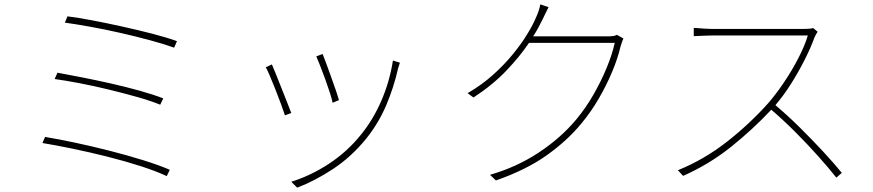

<svg xmlns="http://www.w3.org/2000/svg" viewBox="-20 -806 4010 882"><path d="M290 -731Q338 -725 404 -712.5Q470 -700 542 -684Q614 -668 680 -651Q746 -634 793 -617L780 -587Q733 -604 668 -621.5Q603 -639 532.5 -655Q462 -671 395.5 -683Q329 -695 278 -702ZM244 -472Q293 -463 357 -450.5Q421 -438 489.5 -422.5Q558 -407 621 -389.5Q684 -372 730 -354L716 -325Q672 -343 610 -360.5Q548 -378 480 -394.5Q412 -411 347 -423.5Q282 -436 231 -443ZM187 -177Q248 -167 325.5 -150.5Q403 -134 483.5 -113.5Q564 -93 636.5 -70.5Q709 -48 760 -26L746 3Q697 -20 625.5 -43Q554 -66 472.5 -86.5Q391 -107 313.5 -123Q236 -139 175 -149Z M1462 -558Q1468 -544 1478.5 -515Q1489 -486 1501 -453Q1513 -420 1523 -390.5Q1533 -361 1537 -346L1508 -334Q1505 -350 1495.5 -379.5Q1486 -409 1474 -442.5Q1462 -476 1450.5 -504.5Q1439 -533 1433 -547ZM1817 -518Q1815 -512 1813 -505Q1811 -498 1809 -493Q1789 -404 1754 -322Q1719 -240 1663 -170Q1594 -85 1509.5 -29.5Q1425 26 1345 56L1318 29Q1410 0 1493 -55Q1576 -110 1637 -186Q1693 -254 1731.5 -342.5Q1770 -431 1785 -528ZM1229 -510Q1235 -497 1246.5 -468Q1258 -439 1272 -404Q1286 -369 1298.5 -337Q1311 -305 1318 -287L1289 -276Q1283 -295 1271 -327.5Q1259 -360 1245 -395.5Q1231 -431 1219 -459Q1207 -487 1201 -497Z M2500 -773Q2493 -760 2486 -745Q2479 -730 2473 -718Q2464 -700 2453.5 -680Q2443 -660 2429 -639H2770Q2787 -639 2797 -640.5Q2807 -642 2814 -646L2844 -629Q2840 -622 2836.5 -610.5Q2833 -599 2831 -594Q2818 -538 2792 -476Q2766 -414 2730.5 -353Q2695 -292 2651 -239Q2586 -160 2492 -93Q2398 -26 2258 23L2231 -3Q2353 -38 2454.5 -105Q2556 -172 2627 -257Q2671 -310 2706 -371Q2741 -432 2766.5 -493.5Q2792 -555 2804 -609H2410Q2369 -548 2307 -482.5Q2245 -417 2155 -358L2128 -378Q2192 -415 2244 -461.5Q2296 -508 2336 -557Q2376 -606 2403.5 -651.5Q2431 -697 2445 -732Q2449 -740 2454.5 -756.5Q2460 -773 2462 -786Z M3736 -660Q3733 -656 3728.5 -648Q3724 -640 3722 -635Q3705 -588 3676.5 -531.5Q3648 -475 3613.5 -420.5Q3579 -366 3542 -323Q3599 -275 3655.5 -219Q3712 -163 3762 -109Q3812 -55 3847 -12L3822 10Q3788 -33 3738.5 -88.5Q3689 -144 3633 -200Q3577 -256 3523 -302Q3440 -213 3339 -132Q3238 -51 3118 2L3094 -24Q3215 -73 3319.5 -155Q3424 -237 3508 -331Q3543 -371 3580 -425.5Q3617 -480 3647 -538Q3677 -596 3691 -643Q3684 -643 3650.5 -643Q3617 -643 3569.5 -643Q3522 -643 3469.5 -643Q3417 -643 3369.5 -643Q3322 -643 3290 -643Q3258 -643 3251 -643Q3236 -643 3216.5 -642Q3197 -641 3182 -640.5Q3167 -640 3167 -640V-678Q3167 -678 3181.5 -677Q3196 -676 3215.5 -674.5Q3235 -673 3251 -673Q3258 -673 3288.5 -673Q3319 -673 3364 -673Q3409 -673 3458.5 -673Q3508 -673 3553.5 -673Q3599 -673 3630.5 -673Q3662 -673 3670 -673Q3701 -673 3716 -677Z"/></svg>

Font: Source Han Sans SC ExtraLight
Style: Regular
Weight: 250
Designer: Ryoko NISHIZUKA 西塚涼子 (kana, bopomofo & ideographs); Paul D. Hunt (Latin, Greek & Cyrillic); Sandoll Communications 산돌커뮤니
Foundry: Adobe
Version: Version 2.004;hotconv 1.0.118;makeotfexe 2.5.65603